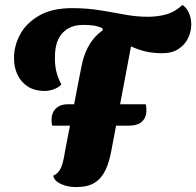

<svg xmlns="http://www.w3.org/2000/svg" viewBox="-20 -737 796 779"><path d="M162 -368Q120 -368 92 -386.5Q64 -405 50 -436Q36 -467 37 -504Q37 -551 61.5 -597Q86 -643 138.5 -673.5Q191 -704 272 -704Q332 -704 384.5 -695.5Q437 -687 485 -678Q533 -669 580 -669Q621 -669 656 -679Q691 -689 720 -717Q738 -705 747 -683.5Q756 -662 756 -637Q756 -610 743.5 -583Q731 -556 704.5 -538.5Q678 -521 637 -521Q585 -521 542 -536.5Q499 -552 463.5 -573.5Q428 -595 397 -614L395 -623Q373 -632 355 -634Q337 -636 317 -636Q265 -636 234 -603.5Q203 -571 203 -507Q202 -478 207.5 -451.5Q213 -425 229 -394Q215 -380 196 -374Q177 -368 162 -368ZM288 22Q254 22 227 9.5Q200 -3 196 -24Q211 -31 220 -43.5Q229 -56 234.5 -76.5Q240 -97 245 -130L310 -465Q327 -554 379.5 -600.5Q432 -647 532 -657L432 -127Q423 -78 407 -45Q391 -12 363 5Q335 22 288 22ZM192 -227Q190 -234 189.5 -241Q189 -248 189 -253Q190 -281 207.5 -297.5Q225 -314 254 -314H571Q573 -308 573.5 -301Q574 -294 574 -287Q574 -261 556.5 -244Q539 -227 501 -227Z"/></svg>

Font: Sansita Swashed Light
Style: Bold
Weight: 700
Version: Version 1.003